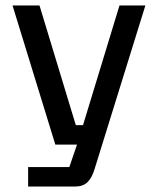

<svg xmlns="http://www.w3.org/2000/svg" viewBox="-20 -554 577 706"><path d="M83.4 132V60.2H235L263.2 -22.4H183.4L26 -534H125.2L258.8 -93.8H285.2L419.4 -534H514.6L327.6 68.2Q318.4 99 302.1 115.5Q285.8 132 254.4 132Z"/></svg>

Font: Mozilla Headline ExtraLight
Style: Regular
Weight: 200
Designer: Studio DRAMA
Foundry: Studio DRAMA
Version: Version 1.000